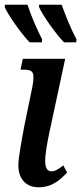

<svg xmlns="http://www.w3.org/2000/svg" viewBox="-20 -786 345 816"><path d="M252 -606H304L305 -619C283 -659 258 -721 242 -766H146V-756C161 -721 217 -642 252 -606ZM106 -606H158L159 -619C138 -659 111 -721 97 -766H1L0 -756C15 -721 71 -642 106 -606ZM144 10C204 10 239 -25 265 -53L249 -83C229 -68 216 -58 198 -58C181 -58 172 -73 172 -102C172 -131 181 -181 189 -219L257 -536H77L67 -490H81C122 -490 129 -478 117 -414L84 -254C73 -195 58 -117 58 -83C58 -29 88 10 144 10Z"/></svg>

Font: Noto Serif Condensed Semi
Style: Italic
Weight: 600
Width: 3
Italic angle: -12°
Designer: Monotype Design Team
Foundry: Monotype Imaging Inc.
Version: Version 1.901